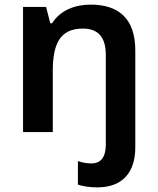

<svg xmlns="http://www.w3.org/2000/svg" viewBox="-20 -573 684 833"><path d="M401 240C520 240 567 166 567 66V-354C567 -493 494 -553 373 -553C305 -553 241 -528 206 -472H198L180 -543H80V0H209V-264C209 -383 240 -449 340 -449C406 -449 439 -411 439 -335V52C439 118 411 136 376 136C354 136 337 132 318 126V228C338 235 370 240 401 240Z"/></svg>

Font: Noto Sans Thaana SemiBold
Style: Regular
Weight: 600
Designer: David Williams
Foundry: Google Inc.
Version: Version 3.001